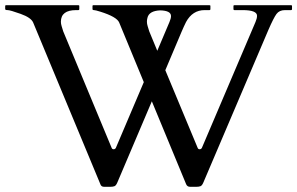

<svg xmlns="http://www.w3.org/2000/svg" viewBox="-24 -708 1148 741"><path d="M270 -669Q211 -669 211 -624Q211 -616 214 -606.5Q217 -597 220 -587L407 -137Q409 -132 414.5 -132Q420 -132 423 -137L531 -391L436 -621Q427 -643 363 -663Q344 -669 338.5 -669Q333 -669 333 -673V-685Q333 -688 336 -688H784Q788 -688 788 -685V-673Q788 -669 784 -669H766Q719 -669 694 -623Q686 -607 677 -586L614 -437L739 -137Q741 -132 746.5 -132Q752 -132 755 -137L962 -623Q968 -637 968 -647Q968 -669 912 -669H881Q877 -669 877 -673V-685Q877 -688 881 -688H1099Q1103 -688 1103 -685V-673Q1103 -669 1099 -669H1076Q1054 -669 1043 -654Q1032 -639 1012 -593L761 -4Q756 8 750 10.5Q744 13 733 13H710Q698 13 694 2L562 -317L429 -4Q424 8 418 10.5Q412 13 401 13H378Q366 13 363 2L104 -621Q96 -640 55.5 -654.5Q15 -669 5.5 -669Q-4 -669 -4 -673V-685Q-4 -688 0 -688H278Q282 -688 282 -685V-673Q282 -669 278 -669ZM636 -646Q636 -667 594 -668Q551 -666 545 -639Q543 -632 543 -624Q543 -616 546 -606.5Q549 -597 552 -587L583 -512L630 -623Q636 -637 636 -646Z"/></svg>

Font: Cardo
Style: Regular
Weight: 400
Designer: David J. Perry
Foundry: David J. Perry
Version: Version 1.0451